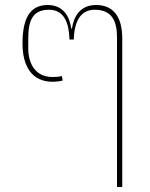

<svg xmlns="http://www.w3.org/2000/svg" viewBox="-20 -568 599 768"><path d="M448 180H469V-414C469 -503 432 -548 364 -548C298 -548 274 -498 268 -454H265C259 -498 236 -548 171 -548C100 -548 70 -495 70 -394C70 -301 109 -241 190 -241C204 -241 222 -243 231 -246L227 -264C217 -261 207 -260 190 -260C121 -260 93 -314 93 -375V-413C93 -481 107 -529 176 -529C238 -529 256 -474 258 -410H275C277 -474 297 -529 359 -529C431 -529 448 -479 448 -418Z"/></svg>

Font: IBM Plex Thai Thin
Style: Regular
Weight: 100
Designer: Mike Abbink, Paul van der Laan, Pieter van Rosmalen, Ben Mitchell, Mark Frömberg
Foundry: Bold Monday
Version: Version 1.0